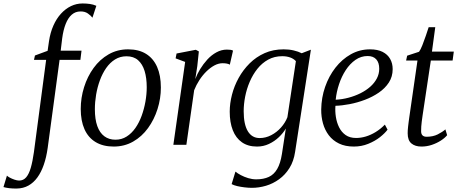

<svg xmlns="http://www.w3.org/2000/svg" viewBox="-132 -835 2638 1107"><path d="M150.5 -597.5Q158 -647.5 175.8 -687.5Q193.5 -727.5 219.5 -756Q245.5 -784.5 277.2 -799.8Q309 -815 344 -815Q366 -815 385.8 -812.2Q405.5 -809.5 423.5 -801.5L401 -733Q392.5 -744.5 375 -757Q357.5 -769.5 332 -769Q303 -769 281.8 -750.5Q260.5 -732 246.8 -697.2Q233 -662.5 226.5 -613.5L218 -543H338L331.5 -490H211.5L143 17.5Q135.5 71.5 120.5 114.8Q105.5 158 83.5 188.2Q61.5 218.5 31.8 235Q2 251.5 -35 252Q-58.5 252.5 -78.8 250Q-99 247.5 -112 243.5L-92 177.5Q-88.5 182 -76.2 188.8Q-64 195.5 -48.5 200.8Q-33 206 -21.5 206Q3 206 19 187.2Q35 168.5 45.5 132.2Q56 96 63.5 42.5L134 -490H64L69.5 -515L142.5 -542Z M606.5 -550.5Q668 -550.5 710 -524.5Q752 -498.5 773.8 -449.2Q795.5 -400 795.5 -330.5Q795.5 -267 776.2 -206.2Q757 -145.5 721.5 -96.5Q686 -47.5 635.8 -18.8Q585.5 10 523.5 10Q462.5 10 419.8 -15.5Q377 -41 355.2 -89.8Q333.5 -138.5 333.5 -206.5Q333.5 -271 352.8 -332.5Q372 -394 407.8 -443.2Q443.5 -492.5 494 -521.5Q544.5 -550.5 606.5 -550.5ZM597.5 -510.5Q560.5 -510.5 531.2 -492.2Q502 -474 480.2 -442.8Q458.5 -411.5 444 -372Q429.5 -332.5 422.2 -289.5Q415 -246.5 415 -205.5Q415 -147 429 -108Q443 -69 469.8 -49.2Q496.5 -29.5 533.5 -29.5Q569.5 -29.5 598.2 -47.8Q627 -66 648.8 -97.2Q670.5 -128.5 684.8 -167.8Q699 -207 706.5 -249.2Q714 -291.5 714 -332Q714 -385.5 701.8 -425.5Q689.5 -465.5 664 -488Q638.5 -510.5 597.5 -510.5Z M867.5 0 935.5 -478 880.5 -498.5 886 -526.5 997 -548 1014.5 -538.5 1005.5 -453.5 994 -379Q1004 -407 1022 -436.5Q1040 -466 1063.5 -491.8Q1087 -517.5 1115.8 -533.2Q1144.5 -549 1176 -549Q1187 -549 1196.8 -547.8Q1206.5 -546.5 1211.5 -543L1193 -462Q1187.5 -466 1176.5 -468.2Q1165.5 -470.5 1151.5 -470.5Q1128 -470.5 1104.2 -457.8Q1080.5 -445 1058.2 -423.2Q1036 -401.5 1017.8 -373.5Q999.5 -345.5 987.5 -315L942.5 0Z M1569.5 40.5Q1561.5 94.5 1537 133.8Q1512.5 173 1477.2 198.5Q1442 224 1401.5 236Q1361 248 1320.5 248Q1300.5 248 1277.8 245.2Q1255 242.5 1235 237.8Q1215 233 1203.5 226.5L1225.5 154.5Q1237.5 164.5 1256.8 174.8Q1276 185 1299 192Q1322 199 1345.5 199Q1387.5 199 1417.5 185.2Q1447.5 171.5 1466.2 139.2Q1485 107 1493.5 52.5L1516 -94Q1500.5 -67.5 1475.5 -43.8Q1450.5 -20 1418.5 -5Q1386.5 10 1350 10Q1298 10 1263 -14.5Q1228 -39 1210.2 -84.2Q1192.5 -129.5 1192.5 -191Q1192.5 -238.5 1205.5 -289Q1218.5 -339.5 1244.2 -386Q1270 -432.5 1307.5 -469.8Q1345 -507 1394 -528.8Q1443 -550.5 1503.5 -550.5Q1535 -550.5 1561.5 -544.2Q1588 -538 1607.5 -528L1660.5 -548.5ZM1574 -482.5Q1560.5 -497 1540.2 -504Q1520 -511 1495.5 -511Q1450 -511 1414.2 -491.2Q1378.5 -471.5 1352 -438.2Q1325.5 -405 1307.8 -363.5Q1290 -322 1281.5 -278Q1273 -234 1273 -193.5Q1273 -155.5 1279 -126.8Q1285 -98 1297 -78.2Q1309 -58.5 1326 -48.8Q1343 -39 1365 -39Q1400 -39 1432 -55.8Q1464 -72.5 1488.2 -99.8Q1512.5 -127 1525 -159Z M2102.5 -87.5Q2087.5 -67 2058.8 -44.2Q2030 -21.5 1991.2 -5.8Q1952.5 10 1908 10Q1858.5 10 1822.5 -7.5Q1786.5 -25 1763.8 -55Q1741 -85 1730.2 -123.5Q1719.5 -162 1720 -204Q1721 -272 1742.5 -334Q1764 -396 1802 -444.8Q1840 -493.5 1890.8 -522Q1941.5 -550.5 2001.5 -550.5Q2045 -550.5 2074 -535.8Q2103 -521 2117.5 -495.2Q2132 -469.5 2132 -436.5Q2132 -393 2110 -359.2Q2088 -325.5 2051.8 -300.8Q2015.5 -276 1971.8 -259.5Q1928 -243 1883.5 -234.5Q1839 -226 1802 -225Q1799.5 -193.5 1804.5 -161Q1809.5 -128.5 1823.2 -100.8Q1837 -73 1861 -56.2Q1885 -39.5 1921 -39.5Q1949 -39.5 1977.2 -48Q2005.5 -56.5 2033.5 -73.5Q2061.5 -90.5 2087 -116.5ZM1987.5 -512Q1949.5 -512 1917.5 -489.8Q1885.5 -467.5 1861.5 -430.8Q1837.5 -394 1822.8 -349.5Q1808 -305 1803.5 -260Q1841.5 -262 1878 -271.8Q1914.5 -281.5 1946.5 -297.5Q1978.5 -313.5 2002.8 -335Q2027 -356.5 2040.8 -382.8Q2054.5 -409 2054.5 -438.5Q2054.5 -474 2037.2 -493Q2020 -512 1987.5 -512Z M2304.5 -169.5Q2301.5 -148 2299.5 -133Q2297.5 -118 2296.8 -105.5Q2296 -93 2296 -78.5Q2296 -62.5 2304 -54.5Q2312 -46.5 2327.5 -46.5Q2364.5 -46.5 2391.8 -60.2Q2419 -74 2436 -89L2446 -55.5Q2432.5 -39 2409 -24Q2385.5 -9 2357 0.5Q2328.5 10 2298 10Q2261.5 10 2240 -8Q2218.5 -26 2218.5 -66.5Q2218.5 -74 2219 -84.2Q2219.5 -94.5 2221 -106.2Q2222.5 -118 2224 -130.8Q2225.5 -143.5 2227.5 -156.5L2275 -486H2209.5L2215.5 -514L2284 -536.5Q2292.5 -547.5 2303 -573.8Q2313.5 -600 2323.2 -629Q2333 -658 2339.5 -678H2377.5L2358.5 -537.5H2484.5L2477.5 -486H2352Z"/></svg>

Font: Merriweather 60pt Light
Style: Italic
Weight: 300
Italic angle: -7.8°
Version: Version 2.101